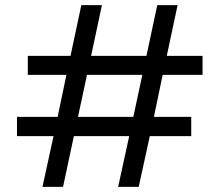

<svg xmlns="http://www.w3.org/2000/svg" viewBox="-20 -726 854 746"><path d="M145 0 188 -197H46V-272H204L238 -435H88V-509H254L296 -706H376L334 -509H549L591 -706H670L628 -509H767V-435H612L578 -272H723V-197H562L519 0H439L482 -197H267L225 0ZM283 -272H498L533 -435H318Z"/></svg>

Font: DeepMind Sans
Style: Regular
Weight: 400
Designer: Jonny Pinhorn / Modifications: Colophon Foundry
Foundry: Colophon Foundry
Version: Version 1.002; ttfautohint (v1.8.2)